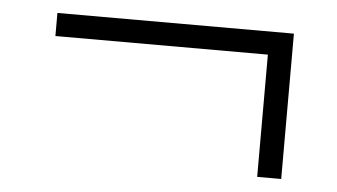

<svg xmlns="http://www.w3.org/2000/svg" viewBox="-34 -453 712 406"><g transform="rotate(5 322.0 -250.0)"><path d="M524 -96V-355.5H73V-404.5H575V-96Z"/></g></svg>

Font: Encode Sans Semi Condensed Light
Style: Regular
Weight: 300
Width: 4
Designer: Multiple Designers
Foundry: Impallari Type
Version: Version 3.000; ttfautohint (v1.8.3) -l 8 -r 50 -G 200 -x 14 